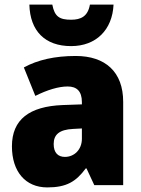

<svg xmlns="http://www.w3.org/2000/svg" viewBox="-20 -807 616 837"><path d="M475 -787H372C363 -735 332 -721 290 -721C240 -721 218 -734 208 -787H108C111 -672 176 -606 290 -606C399 -606 470 -677 475 -787ZM310 -563C219 -563 144 -546 84 -513L134 -389C186 -415 235 -430 275 -430C314 -430 337 -410 337 -362V-352L252 -349C109 -343 32 -287 32 -169C32 -59 91 10 186 10C270 10 311 -15 354 -73H357L391 0H517V-363C517 -494 439 -563 310 -563ZM299 -245 337 -247V-202C337 -155 304 -123 263 -123C233 -123 214 -141 214 -179C214 -220 238 -242 299 -245Z"/></svg>

Font: Noto Sans Georgian SemiCondensed Black
Style: Regular
Weight: 900
Width: 4
Designer: Monotype Design Team, Akaki Razmadze
Foundry: Google LLC
Version: Version 2.005